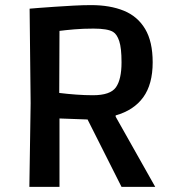

<svg xmlns="http://www.w3.org/2000/svg" viewBox="-20 -732 702 752"><path d="M95 0 100 -328 96 -698Q105 -699 132 -701Q159 -703 194.5 -705.5Q230 -708 268 -710Q306 -712 337 -712Q411 -712 465 -690Q519 -668 548.5 -618.5Q578 -569 578 -488Q578 -402 541 -351Q504 -300 433 -280V-275L588 0H456L323 -264L213 -268V0ZM344 -359Q412 -359 434 -390Q456 -421 456 -488Q456 -544 447 -571Q438 -598 423 -607Q402 -620 346 -620Q305 -620 270.5 -617Q236 -614 213 -611L212 -368Q244 -364 278.5 -361.5Q313 -359 344 -359Z"/></svg>

Font: Ruda
Style: Bold
Weight: 700
Designer: Mariela Monsalve and Angelina Sanchez
Foundry: Mariela Monsalve and Angelina Sanchez
Version: Version 2.000